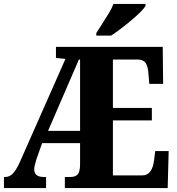

<svg xmlns="http://www.w3.org/2000/svg" viewBox="-20 -951 894 971"><path d="M0 -56H8Q29 -56 46.5 -75Q64 -94 82 -135L311 -653L263 -658V-714H803L805 -527H735L731 -575Q729 -615 716.5 -632.5Q704 -650 676 -650H551V-405H748V-342H551V-64H700Q749 -64 759 -139L765 -187H833L828 0H308V-56H336Q363 -56 374 -70.5Q385 -85 385 -122V-227H193L165 -148Q153 -110 153 -95Q153 -56 201 -56H213V0H0ZM385 -289V-650H379L223 -289ZM467 -784Q468 -785 492 -823Q516 -860 531 -885Q546 -910 554 -931H716V-921Q701 -896 645 -849Q589 -802 542 -771H467Z"/></svg>

Font: Noto Serif CondBlack
Style: Regular
Weight: 900
Width: 3
Designer: Monotype Design Team
Foundry: Monotype Imaging Inc.
Version: Version 1.001